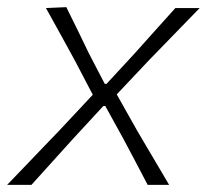

<svg xmlns="http://www.w3.org/2000/svg" viewBox="-40 -517 578 537"><path d="M-20 0Q11.5 -32.5 34.8 -57Q58 -81.5 79 -103.2Q100 -125 124.5 -150.5L219.5 -252L169.5 -347.5Q148.5 -386 131 -417.8Q113.5 -449.5 88.5 -494.5L145.5 -497Q163.5 -461 178.5 -430Q193.5 -399 208.5 -368L253 -282.5H258L337 -368Q366.5 -401 392.5 -430Q418.5 -459 450.5 -494.5H518.5Q487.5 -462.5 465 -439.5Q442.5 -416.5 422.8 -396Q403 -375.5 379 -351L286.5 -253L344.5 -150Q366 -114 385.8 -80Q405.5 -46 433 0H373Q354.5 -35 339.5 -63.8Q324.5 -92.5 306 -127L254.5 -220.5H249L164.5 -129Q133 -94 106.5 -64.8Q80 -35.5 48 0Z"/></svg>

Font: Commissioner Loud ExtraLight
Style: Italic
Weight: 200
Italic angle: -12°
Designer: Kostas Bartsokas
Foundry: Kostas Bartsokas
Version: Version 1.000; ttfautohint (v1.8.3)